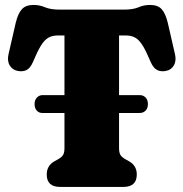

<svg xmlns="http://www.w3.org/2000/svg" viewBox="-20 -738 724 758"><path d="M116.5 -327.5Q116.5 -343 125.8 -352.8Q135 -362.5 148 -362.5H234.5V-598H208.5Q186.5 -598 171 -589.2Q155.5 -580.5 141.5 -557.8Q127.5 -535 110 -493Q99.5 -469 84.8 -461.5Q70 -454 49.5 -458Q28 -462.5 17.8 -480.8Q7.5 -499 14 -525.5L42 -647.5Q51 -685 66.5 -701.8Q82 -718.5 112.5 -718.5Q136.5 -718.5 158 -709.2Q179.5 -700 217 -700H468Q505.5 -700 526.8 -709.2Q548 -718.5 572 -718.5Q603 -718.5 618.2 -701.8Q633.5 -685 642.5 -647.5L670.5 -525.5Q677 -499 667 -480.8Q657 -462.5 635.5 -458Q615.5 -454 600.5 -461.5Q585.5 -469 575 -493Q557.5 -535 543.5 -557.8Q529.5 -580.5 514 -589.2Q498.5 -598 476 -598H450V-362.5H531.5Q546 -362.5 555 -352.8Q564 -343 564 -327.5Q564 -311 555 -301.5Q546 -292 531.5 -292H450V-153Q450 -136.5 455 -127.2Q460 -118 474 -110L489 -101.5Q520 -84.5 520 -49Q520 0 466.5 0H218Q164.5 0 164.5 -49Q164.5 -84.5 195.5 -101.5L210.5 -110Q224.5 -118 229.5 -127.2Q234.5 -136.5 234.5 -153V-292H147Q133.5 -292 125 -301.5Q116.5 -311 116.5 -327.5Z"/></svg>

Font: Fraunces 144pt SuperSoft Black
Style: Regular
Weight: 900
Version: Version 1.000;[b76b70a41]